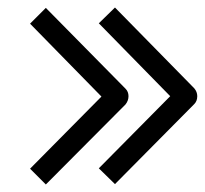

<svg xmlns="http://www.w3.org/2000/svg" viewBox="-20 -581 545 511"><path d="M286 -561 497 -346Q505 -336.5 505 -325Q505 -312 497 -304L286 -91L243 -133L433 -325L243 -519ZM102 -560 314 -345Q322 -337 322 -325Q322 -313 314 -303L102 -90L60 -132L250 -324L60 -518Z"/></svg>

Font: IBM 3270 Semi-Condensed
Style: Condensed
Weight: 400
Monospace: yes
Version: Version 2.3.1